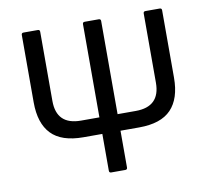

<svg xmlns="http://www.w3.org/2000/svg" viewBox="-74 -738 899 822"><g transform="rotate(-10 375.0 -327.5)"><path d="M254 -169Q159 -169 114.5 -215.5Q70 -262 70 -353V-646Q70 -655 79 -655H141Q150 -655 150 -646V-345Q150 -241 256 -241H336V-646Q336 -655 345 -655H406Q415 -655 415 -646V-241H494Q600 -241 600 -345V-646Q600 -655 609 -655H671Q680 -655 680 -646V-353Q680 -262 635.5 -215.5Q591 -169 496 -169H415V-9Q415 0 406 0H345Q336 0 336 -9V-169Z"/></g></svg>

Font: Sofia Sans Semi Condensed
Style: Regular
Weight: 400
Designer: Botio Nikoltchev, Ani Petrova
Foundry: lettersoup
Version: Version 4.100; ttfautohint (v1.8.4.7-5d5b)